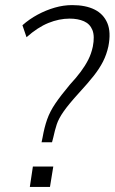

<svg xmlns="http://www.w3.org/2000/svg" viewBox="-20 -733 450 753"><path d="M143 -175 147 -194Q154 -234 165 -265Q176 -296 197 -327Q218 -358 254 -401Q279 -428 296.5 -451.5Q314 -475 326 -498.5Q338 -522 344 -550Q352 -591 342.5 -615Q333 -639 309.5 -649.5Q286 -660 253 -660Q212 -660 170 -643Q128 -626 84 -587L68 -634Q95 -658 127.5 -675.5Q160 -693 194.5 -703Q229 -713 263 -713Q316 -713 351 -695.5Q386 -678 401 -642.5Q416 -607 405 -551Q398 -519 384 -491.5Q370 -464 347.5 -435.5Q325 -407 291 -370Q250 -325 230 -296.5Q210 -268 202.5 -245Q195 -222 189 -194L184 -175ZM97 0 109 -80H189L176 0Z"/></svg>

Font: Nunito Sans 10pt Condensed Light
Style: Italic
Weight: 300
Width: 3
Italic angle: -9°
Designer: Vernon Adams
Foundry: Vernon Adams
Version: Version 3.101;gftools[0.9.27]